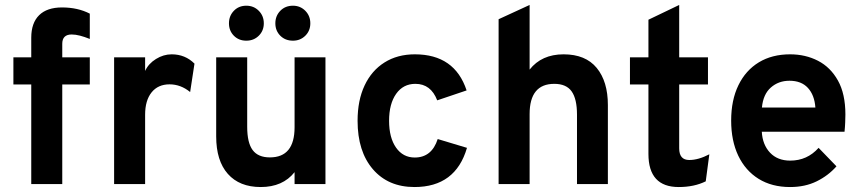

<svg xmlns="http://www.w3.org/2000/svg" viewBox="-20 -742 3474 774"><path d="M106 0V-401.5H34V-511H106V-590Q106 -649.5 137.8 -680.8Q169.5 -712 230 -712Q293.5 -712 342 -687V-585Q321 -593.5 302.8 -598.2Q284.5 -603 269 -603Q231 -603 231 -565.5V-511H342V-401.5H231V0Z M440 0V-511H565V-456Q578.5 -485.5 608.8 -504.2Q639 -523 672 -523Q726.5 -523 764 -485.5L746.5 -371Q708.5 -402 663.5 -402Q617 -402 591 -369.5Q565 -337 565 -279.5V0Z M1031 12Q945.5 12 898.5 -41Q851.5 -94 851.5 -192V-511H976.5V-231Q976.5 -166.5 998.5 -137Q1020.5 -107.5 1068 -107.5Q1167.5 -107.5 1167.5 -229V-511H1292V0H1167.5V-48Q1120 12 1031 12ZM1161 -578Q1130 -578 1110 -598Q1090 -618 1090 -648Q1090 -678 1110 -698.5Q1130 -719 1161 -719Q1190.5 -719 1210.8 -698.5Q1231 -678 1231 -648Q1231 -618 1210.8 -598Q1190.5 -578 1161 -578ZM973 -578Q942.5 -578 922.8 -598Q903 -618 903 -648Q903 -678 922.8 -698.5Q942.5 -719 973 -719Q1003 -719 1023.2 -698.5Q1043.5 -678 1043.5 -648Q1043.5 -618 1023.2 -598Q1003 -578 973 -578Z M1651 12Q1545 12 1483.2 -59.8Q1421.5 -131.5 1421.5 -255Q1421.5 -337.5 1449.8 -397.5Q1478 -457.5 1530 -490.2Q1582 -523 1652.5 -523Q1813 -523 1861 -377.5L1742.5 -337.5Q1717 -404 1654.5 -404Q1605.5 -404 1577 -363.8Q1548.5 -323.5 1548.5 -255Q1548.5 -187 1576.5 -147Q1604.5 -107 1652 -107Q1720.5 -107 1744.5 -181.5L1862.5 -146Q1816.5 12 1651 12Z M1990 0V-664.5L2115 -722V-461.5Q2163.5 -523 2252 -523Q2340.5 -523 2385.5 -468.2Q2430.5 -413.5 2430.5 -318.5V0H2306V-280Q2306 -343 2284.5 -373.5Q2263 -404 2214.5 -404Q2115 -404 2115 -282V0Z M2716 12Q2594 12 2594 -121.5V-401.5H2519.5V-511H2594V-662.5L2718 -722V-511H2834V-401.5H2718V-144Q2718 -97 2758.5 -97Q2795.5 -97 2839.5 -120L2825 -11Q2778.5 12 2716 12Z M3165 12Q3091.5 12 3038.2 -21Q2985 -54 2956.2 -114.2Q2927.5 -174.5 2927.5 -256Q2927.5 -338.5 2956.8 -398.5Q2986 -458.5 3039.2 -490.8Q3092.5 -523 3165 -523Q3227 -523 3277.5 -497Q3328 -471 3358 -417.2Q3388 -363.5 3388 -280.5Q3388 -267.5 3387.2 -248.8Q3386.5 -230 3384.5 -211H3051Q3054 -158.5 3084.2 -126.5Q3114.5 -94.5 3165.5 -94.5Q3234 -94.5 3280 -146L3352 -71.5Q3319 -34 3272.2 -11Q3225.5 12 3165 12ZM3051.5 -308.5H3267Q3263.5 -358.5 3237 -387.5Q3210.5 -416.5 3162.5 -416.5Q3118.5 -416.5 3087.5 -389.2Q3056.5 -362 3051.5 -308.5Z"/></svg>

Font: Overpass
Style: Bold
Weight: 700
Designer: Delve Withrington, Dave Bailey, Thomas Jockin
Foundry: Delve Fonts LLC
Version: Version 4.000; ttfautohint (v1.8.3)